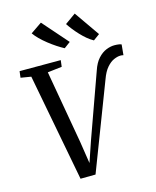

<svg xmlns="http://www.w3.org/2000/svg" viewBox="-143 -1099 980 1203"><g transform="rotate(-15 347.0 -497.5)"><path d="M227 7 94.5 -690.5 27.5 -701.5 32.5 -743H299.5L294.5 -701L201.5 -690L284.5 -216.5L313.5 -28L291.5 -29.5L352.5 -208.5L500.5 -621Q516.5 -669 541.5 -696.2Q566.5 -723.5 594.8 -734.8Q623 -746 647.5 -746Q665 -746 677.8 -743.8Q690.5 -741.5 693.5 -739L687 -671Q682.5 -672.5 678 -673Q673.5 -673.5 668 -673.5Q649 -673.5 625.2 -663.2Q601.5 -653 578.8 -627Q556 -601 539 -553.5L324.5 6ZM573.5 -838.5 532.5 -808.5Q511.5 -820 491.2 -837Q471 -854 452.5 -873.8Q434 -893.5 418 -913.8Q402 -934 390 -952.5L459.5 -1002ZM383.5 -838.5 343 -808.5Q322 -819.5 296.5 -836.2Q271 -853 246 -872.8Q221 -892.5 200.2 -913.2Q179.5 -934 167 -952L240 -1002Z"/></g></svg>

Font: Merriweather 28pt
Style: Italic
Weight: 400
Italic angle: -7.8°
Version: Version 2.101